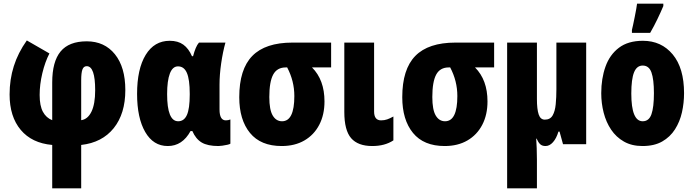

<svg xmlns="http://www.w3.org/2000/svg" viewBox="-20 -785 3776 1045"><path d="M126 -564.9 249 -494.1Q225.1 -447.8 210.4 -386.5Q195.8 -325.2 195.8 -268.1Q195.8 -209.5 213.6 -176.5Q231.4 -143.6 264.2 -130.9V-335.9Q264.2 -449.7 309.8 -504.9Q355.5 -560.1 452.1 -560.1Q548.8 -560.1 605.5 -489.7Q662.1 -419.4 662.1 -294.9Q662.1 -166 598.9 -87.4Q535.6 -8.8 421.9 3.9V240.2H264.2V3.9Q153.3 -5.9 92.8 -78.1Q32.2 -150.4 32.2 -271Q32.2 -352.5 55.2 -425Q78.1 -497.6 126 -564.9ZM452.1 -424.8Q435.1 -424.8 428.5 -406.5Q421.9 -388.2 421.9 -347.2V-130.9Q457.5 -135.7 477.8 -177.2Q498 -218.8 498 -293.9Q498 -424.8 452.1 -424.8Z M893.1 9.8Q814.5 9.8 770.3 -66.7Q726.1 -143.1 726.1 -273.9Q726.1 -409.7 772.9 -486.3Q819.8 -563 903.8 -563Q948.7 -563 977.8 -542Q1006.8 -521 1024.9 -479H1030.8Q1037.6 -504.9 1045.4 -523.4Q1053.2 -542 1063 -553.2H1207Q1192.9 -502.9 1183.8 -440.4Q1174.8 -377.9 1174.8 -324.2V-189Q1174.8 -129.9 1209 -129.9Q1222.7 -129.9 1233.9 -134.8V-2.9Q1230.5 0 1217.8 2.9Q1205.1 5.9 1190.9 7.8Q1176.8 9.8 1168.9 9.8Q1109.9 9.8 1077.6 -9.5Q1045.4 -28.8 1026.9 -71.8H1017.1Q972.7 9.8 893.1 9.8ZM949.7 -125Q981.9 -125 997.3 -159.2Q1012.7 -193.4 1012.7 -270V-274.9Q1012.7 -352.1 997.3 -387.9Q981.9 -423.8 948.7 -423.8Q919.4 -423.8 904.5 -384.8Q889.6 -345.7 889.6 -272.9Q889.6 -125 949.7 -125Z M1746.1 -232.9Q1746.1 -160.2 1717.5 -105.5Q1689 -50.8 1636.7 -20.5Q1584.5 9.8 1513.2 9.8Q1398.9 9.8 1340.6 -61.5Q1282.2 -132.8 1282.2 -255.9Q1282.2 -408.2 1353.3 -480.7Q1424.3 -553.2 1571.8 -553.2H1782.2V-418H1678.2Q1746.1 -350.1 1746.1 -232.9ZM1445.8 -256.8Q1445.8 -187.5 1464.4 -156.2Q1482.9 -125 1515.1 -125Q1582 -125 1582 -262.2Q1582 -344.2 1543 -418H1535.2Q1487.8 -418 1466.8 -378.9Q1445.8 -339.8 1445.8 -256.8Z M2016.1 -553.2V-178.2Q2016.1 -129.9 2054.2 -129.9Q2072.3 -129.9 2087.4 -135.3Q2102.5 -140.6 2121.1 -150.9V-21Q2074.7 9.8 2006.3 9.8Q1928.2 9.8 1891.1 -33Q1854 -75.7 1854 -175.8V-553.2Z M2633.3 -232.9Q2633.3 -160.2 2604.7 -105.5Q2576.2 -50.8 2523.9 -20.5Q2471.7 9.8 2400.4 9.8Q2286.1 9.8 2227.8 -61.5Q2169.4 -132.8 2169.4 -255.9Q2169.4 -408.2 2240.5 -480.7Q2311.5 -553.2 2459 -553.2H2669.4V-418H2565.4Q2633.3 -350.1 2633.3 -232.9ZM2333 -256.8Q2333 -187.5 2351.6 -156.2Q2370.1 -125 2402.3 -125Q2469.2 -125 2469.2 -262.2Q2469.2 -344.2 2430.2 -418H2422.4Q2375 -418 2354 -378.9Q2333 -339.8 2333 -256.8Z M3170.4 -553.2V0H3044.4L3025.4 -68.8H3019.5Q3008.3 -31.7 2989.7 -11Q2971.2 9.8 2949.2 9.8Q2930.7 9.8 2920.2 0Q2909.7 -9.8 2900.4 -30.8H2898.4Q2899.9 -9.3 2901.1 20.8Q2902.3 50.8 2902.3 84V240.2H2740.2V-553.2H2902.3V-246.1Q2902.3 -190.4 2911.9 -162.1Q2921.4 -133.8 2945.3 -133.8Q2974.6 -133.8 2987.8 -156.7Q3001 -179.7 3004.6 -217.5Q3008.3 -255.4 3008.3 -299.8V-553.2Z M3703.1 -277.8Q3703.1 -224.6 3691.7 -173.6Q3680.2 -122.6 3653.8 -81.1Q3627.4 -39.6 3584.2 -14.9Q3541 9.8 3477.1 9.8Q3418.5 9.8 3376 -14.4Q3333.5 -38.6 3306.2 -79.3Q3278.8 -120.1 3265.6 -171.6Q3252.4 -223.1 3252.4 -277.8Q3252.4 -357.4 3275.4 -422.1Q3298.3 -486.8 3348.4 -524.9Q3398.4 -563 3479 -563Q3579.6 -563 3641.4 -488.8Q3703.1 -414.6 3703.1 -277.8ZM3416 -275.9Q3416 -125 3478 -125Q3512.2 -125 3525.6 -163.1Q3539.1 -201.2 3539.1 -277.8Q3539.1 -353.5 3525.6 -390.9Q3512.2 -428.2 3478 -428.2Q3445.8 -428.2 3430.9 -391.1Q3416 -354 3416 -275.9ZM3419.4 -606V-622.1Q3421.9 -631.3 3426 -651.1Q3430.2 -670.9 3434.8 -693.6Q3439.5 -716.3 3442.9 -736.1Q3446.3 -755.9 3447.3 -765.1H3590.3V-752Q3575.2 -716.3 3557.4 -679.4Q3539.6 -642.6 3518.6 -606Z"/></svg>

Font: Open Sans Condensed ExtraBold
Style: Regular
Weight: 800
Width: 3
Designer: Monotype Design Team
Foundry: Monotype Imaging Inc.
Version: Version 3.000; ttfautohint (v1.8.4)